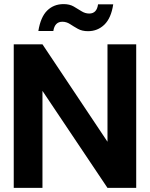

<svg xmlns="http://www.w3.org/2000/svg" viewBox="-20 -916 731 936"><path d="M47 0V-700H187L504 -225V-700H644V0H504L187 -473V0ZM409 -764Q380 -764 359.5 -775.5Q339 -787 321.5 -798.5Q304 -810 284 -810Q247 -810 240 -765H167Q178 -833 210 -864.5Q242 -896 290 -896Q319 -896 339 -884.5Q359 -873 377 -861.5Q395 -850 415 -850Q452 -850 458 -895H532Q522 -828 489 -796Q456 -764 409 -764Z"/></svg>

Font: Host Grotesk Black
Style: Regular
Weight: 900
Designer: Doğukan Karapınar based on Poppins by Indian Type Foundry, Jonny Pinhorn
Foundry: Element Type
Version: Version 1.000; ttfautohint (v1.8.4.7-5d5b);gftools[0.9.33]